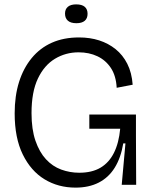

<svg xmlns="http://www.w3.org/2000/svg" viewBox="-20 -844 696 877"><path d="M325 13Q246 13 183.5 -25Q121 -63 84 -138.5Q47 -214 47 -326Q47 -406 67 -469.5Q87 -533 125 -579Q163 -625 217 -649Q271 -673 341 -673Q391 -673 433 -659.5Q475 -646 508 -619.5Q541 -593 561.5 -552.5Q582 -512 586 -457L513 -443Q510 -498 486.5 -533.5Q463 -569 425 -587Q387 -605 339 -605Q280 -605 231 -575.5Q182 -546 153 -485Q124 -424 124 -327Q124 -253 142 -201Q160 -149 190 -116.5Q220 -84 259.5 -69.5Q299 -55 342 -55Q400 -55 439 -78Q478 -101 500.5 -146Q523 -191 529 -256H388V-321H601V-223L602 0H536L553 -189H543Q532 -123 504 -78Q476 -33 431 -10Q386 13 325 13ZM329 -738Q303 -738 290 -749.5Q277 -761 277 -782Q277 -802 290 -813Q303 -824 328 -824Q354 -824 367 -813Q380 -802 380 -781Q380 -760 367 -749Q354 -738 329 -738Z"/></svg>

Font: Bricolage Grotesque 72pt Light
Style: Regular
Weight: 300
Designer: Mathieu Triay
Foundry: Atelier Triay
Version: Version 1.001;gftools[0.9.33.dev8+g029e19f]